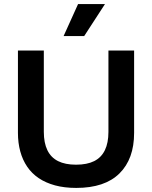

<svg xmlns="http://www.w3.org/2000/svg" viewBox="-20 -908 746 942"><path d="M354 14Q296 14 250 1.5Q204 -11 170 -34Q136 -57 113.5 -90Q91 -123 79.5 -165Q68 -207 68 -256V-660H195V-261Q195 -207 212.5 -171Q230 -135 265 -117.5Q300 -100 353 -100Q407 -100 442 -117.5Q477 -135 494.5 -171Q512 -207 512 -261V-660H638V-256Q638 -128 566 -57Q494 14 354 14ZM393 -731H292L363 -888H495Z"/></svg>

Font: Bricolage Grotesque 28pt SemiBold
Style: Regular
Weight: 600
Version: Version 1.001;gftools[0.9.33.dev8+g029e19f]